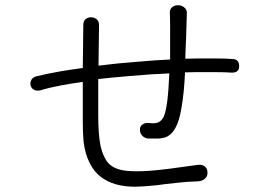

<svg xmlns="http://www.w3.org/2000/svg" viewBox="-20 -751 1040 728"><path d="M119.1 -461.9Q105.5 -459 99.6 -449.2Q93.8 -439.5 95.7 -428.7Q97.7 -418 106.4 -412.1Q116.2 -405.3 131.8 -408.2Q167 -418.9 213.9 -427.7Q251 -434.6 293.9 -440.4V-293Q293.9 -244.1 296.9 -213.9Q302.7 -166 320.3 -132.8Q340.8 -90.8 378.9 -69.3Q423.8 -43 493.2 -43Q525.4 -43.9 554.7 -46.9Q572.3 -47.9 604.5 -52.7Q638.7 -56.6 658.2 -58.6Q692.4 -62.5 731.4 -63.5Q748 -64.5 758.8 -75.2Q767.6 -84 766.6 -97.7Q766.6 -110.4 757.8 -119.1Q747.1 -127.9 731.4 -126L679.7 -119.1Q620.1 -110.4 589.8 -107.4Q539.1 -101.6 499 -101.6Q458 -101.6 436.5 -107.4Q407.2 -114.3 390.6 -132.8Q371.1 -155.3 361.3 -197.3Q352.5 -241.2 352.5 -313.5V-451.2Q392.6 -456.1 473.6 -462.9Q562.5 -470.7 622.1 -472.7Q619.1 -406.2 614.3 -368.2Q609.4 -329.1 601.6 -310.5Q592.8 -292 580.1 -287.1Q569.3 -282.2 548.8 -284.2Q530.3 -287.1 519.5 -278.3Q509.8 -271.5 510.7 -257.8Q510.7 -246.1 519.5 -236.3Q529.3 -225.6 545.9 -225.6H575.2Q598.6 -225.6 614.3 -233.4Q632.8 -243.2 645.5 -266.6Q660.2 -293 668 -341.8Q677.7 -394.5 681.6 -476.6L723.6 -477.5Q770.5 -477.5 793.9 -477.5Q835 -477.5 859.4 -475.6Q887.7 -475.6 886.7 -501Q886.7 -527.3 859.4 -527.3Q838.9 -529.3 799.8 -529.3Q778.3 -529.3 726.6 -529.3L682.6 -528.3Q683.6 -568.4 685.5 -601.6Q687.5 -664.1 688.5 -703.1Q688.5 -715.8 677.7 -723.6Q668.9 -730.5 656.2 -731.4Q642.6 -731.4 633.8 -724.6Q624 -717.8 624 -703.1Q625 -681.6 625 -651.4Q625 -632.8 625 -594.7V-525.4Q574.2 -523.4 498 -516.6Q419.9 -510.7 353.5 -502L355.5 -657.2Q355.5 -670.9 345.7 -678.7Q336.9 -685.5 325.2 -685.5Q313.5 -685.5 304.7 -678.7Q295.9 -670.9 295.9 -657.2L293.9 -493.2Q243.2 -486.3 209 -480.5Q159.2 -471.7 119.1 -461.9Z"/></svg>

Font: Gulim
Style: Regular
Weight: 400
Version: Version 2.21